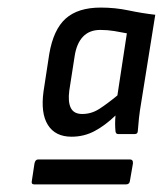

<svg xmlns="http://www.w3.org/2000/svg" viewBox="-20 -686 430 507"><path d="M169 -325Q126 -325 106.5 -356Q87 -387 95 -445L110 -543Q121 -608 153.5 -637Q186 -666 246 -666Q284 -666 319.5 -658.5Q355 -651 390 -647L353 -416Q349 -393 347 -374.5Q345 -356 344 -341Q344 -332 336 -332H292Q286 -332 285 -339Q284 -348 284 -359.5Q284 -371 285 -381Q258 -355 230 -340Q202 -325 169 -325ZM71 -199Q62 -199 64 -208L71 -254Q73 -265 81 -265H323Q332 -265 331 -254L323 -208Q322 -199 312 -199ZM197 -385Q221 -385 241.5 -398Q262 -411 290 -434L315 -598Q300 -601 282 -604Q264 -607 245 -607Q216 -607 199 -589Q182 -571 177 -537L163 -447Q159 -417 167 -401Q175 -385 197 -385Z"/></svg>

Font: Sofia Sans Semi Condensed Medium
Style: Italic
Weight: 500
Italic angle: -9°
Version: Version 4.100